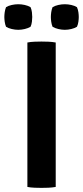

<svg xmlns="http://www.w3.org/2000/svg" viewBox="-44 -884 392 908"><path d="M85.5 -683Q100.5 -686 119.8 -686.8Q139 -687.5 152 -687.5Q166.5 -687.5 184.8 -686.8Q203 -686 219.5 -683V0Q203 3 184.8 3.8Q166.5 4.5 152 4.5Q139 4.5 119.8 3.8Q100.5 3 85.5 0ZM262.5 -743Q247.5 -743 231.8 -746.8Q216 -750.5 204.5 -757.5Q200 -768.5 198.2 -781.5Q196.5 -794.5 196.5 -803.5Q196.5 -813 198.2 -825.8Q200 -838.5 204.5 -850Q216 -857 231.8 -860.5Q247.5 -864 262.5 -864Q277.5 -864 293.2 -860.5Q309 -857 320 -850Q325 -838.5 326.8 -825.8Q328.5 -813 328.5 -803.5Q328.5 -794.5 326.8 -781.5Q325 -768.5 320 -757.5Q309 -750.5 293.2 -746.8Q277.5 -743 262.5 -743ZM42.5 -743Q27.5 -743 11.5 -746.8Q-4.5 -750.5 -15.5 -757.5Q-20 -768.5 -21.8 -781.5Q-23.5 -794.5 -23.5 -803.5Q-23.5 -813 -21.8 -825.8Q-20 -838.5 -15.5 -850Q-4.5 -857 11.5 -860.5Q27.5 -864 42.5 -864Q57.5 -864 73.2 -860.5Q89 -857 100.5 -850Q105.5 -838.5 107 -825.8Q108.5 -813 108.5 -803.5Q108.5 -794.5 107 -781.5Q105.5 -768.5 100.5 -757.5Q89 -750.5 73.2 -746.8Q57.5 -743 42.5 -743Z"/></svg>

Font: Signika Light SemiBold
Style: Regular
Weight: 600
Version: Version 2.003;gftools[0.9.32]